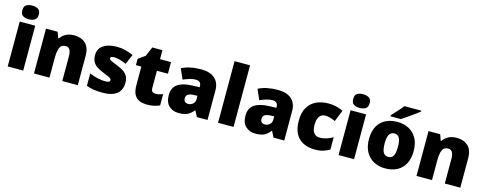

<svg xmlns="http://www.w3.org/2000/svg" viewBox="-29 -1526 5770 2287"><g transform="rotate(15 2856.0 -383.0)"><path d="M67 0V-553H258V0ZM163 -607Q121 -607 91.5 -624.5Q62 -642 62 -691Q62 -742 91.5 -759Q121 -776 163 -776Q204 -776 234.5 -759Q265 -742 265 -691Q265 -642 234.5 -624.5Q204 -607 163 -607Z M391 0V-553H535L561 -480H568Q586 -506 610.5 -524.5Q635 -543 666.5 -553Q698 -563 737 -563Q823 -563 877 -515Q931 -467 931 -360V0H740V-302Q740 -357 724 -385Q708 -413 673 -413Q619 -413 600.5 -369Q582 -325 582 -242V0Z M1238 10Q1179 10 1132.5 3.5Q1086 -3 1038 -21V-174Q1091 -150 1145 -139.5Q1199 -129 1230 -129Q1262 -129 1277 -136Q1292 -143 1292 -157Q1292 -169 1282 -178Q1272 -187 1246.5 -198Q1221 -209 1174 -228Q1128 -247 1097.5 -269.5Q1067 -292 1052 -323.5Q1037 -355 1037 -400Q1037 -481 1099.5 -522Q1162 -563 1265 -563Q1320 -563 1368 -551Q1416 -539 1468 -516L1416 -393Q1375 -412 1333 -423Q1291 -434 1266 -434Q1244 -434 1231.5 -428Q1219 -422 1219 -411Q1219 -401 1227.5 -393Q1236 -385 1260 -375Q1284 -365 1330 -346Q1378 -327 1409.5 -304.5Q1441 -282 1456.5 -250.5Q1472 -219 1472 -170Q1472 -118 1448.5 -77Q1425 -36 1373.5 -13Q1322 10 1238 10Z M1786 10Q1732 10 1691.5 -7Q1651 -24 1628 -65.5Q1605 -107 1605 -182V-410H1538V-488L1623 -548L1672 -664H1797V-553H1933V-410H1797V-195Q1797 -168 1810.5 -154.5Q1824 -141 1849 -141Q1875 -141 1896.5 -146.5Q1918 -152 1941 -160V-21Q1910 -8 1875 1Q1840 10 1786 10Z M2176 10Q2104 10 2056 -34Q2008 -78 2008 -169Q2008 -258 2069.5 -301.5Q2131 -345 2248 -349L2340 -352V-360Q2340 -397 2322 -412.5Q2304 -428 2273 -428Q2240 -428 2200 -416.5Q2160 -405 2119 -387L2064 -513Q2112 -538 2172.5 -550.5Q2233 -563 2308 -563Q2413 -563 2472 -511Q2531 -459 2531 -363V0H2399L2362 -73H2358Q2335 -44 2310.5 -25.5Q2286 -7 2254 1.5Q2222 10 2176 10ZM2257 -125Q2292 -125 2316.5 -147Q2341 -169 2341 -204V-247L2297 -245Q2245 -243 2223.5 -226.5Q2202 -210 2202 -180Q2202 -152 2217 -138.5Q2232 -125 2257 -125Z M2661 0V-760H2852V0Z M3122 10Q3050 10 3002 -34Q2954 -78 2954 -169Q2954 -258 3015.5 -301.5Q3077 -345 3194 -349L3286 -352V-360Q3286 -397 3268 -412.5Q3250 -428 3219 -428Q3186 -428 3146 -416.5Q3106 -405 3065 -387L3010 -513Q3058 -538 3118.5 -550.5Q3179 -563 3254 -563Q3359 -563 3418 -511Q3477 -459 3477 -363V0H3345L3308 -73H3304Q3281 -44 3256.5 -25.5Q3232 -7 3200 1.5Q3168 10 3122 10ZM3203 -125Q3238 -125 3262.5 -147Q3287 -169 3287 -204V-247L3243 -245Q3191 -243 3169.5 -226.5Q3148 -210 3148 -180Q3148 -152 3163 -138.5Q3178 -125 3203 -125Z M3859 10Q3775 10 3713 -20Q3651 -50 3617 -113Q3583 -176 3583 -274Q3583 -375 3621 -438.5Q3659 -502 3724.5 -532.5Q3790 -563 3874 -563Q3925 -563 3970.5 -552Q4016 -541 4055 -521L3999 -380Q3965 -395 3935.5 -404Q3906 -413 3874 -413Q3845 -413 3823 -398Q3801 -383 3789 -352.5Q3777 -322 3777 -275Q3777 -227 3789.5 -198Q3802 -169 3824 -155.5Q3846 -142 3875 -142Q3916 -142 3957.5 -155Q3999 -168 4036 -191V-39Q4002 -17 3959 -3.5Q3916 10 3859 10Z M4147 0V-553H4338V0ZM4243 -607Q4201 -607 4171.5 -624.5Q4142 -642 4142 -691Q4142 -742 4171.5 -759Q4201 -776 4243 -776Q4284 -776 4314.5 -759Q4345 -742 4345 -691Q4345 -642 4314.5 -624.5Q4284 -607 4243 -607Z M4722 10Q4642 10 4580 -23.5Q4518 -57 4482.5 -121.5Q4447 -186 4447 -278Q4447 -415 4521 -489Q4595 -563 4725 -563Q4805 -563 4866.5 -530Q4928 -497 4963.5 -433.5Q4999 -370 4999 -278Q4999 -186 4965.5 -121.5Q4932 -57 4870 -23.5Q4808 10 4722 10ZM4724 -132Q4754 -132 4771.5 -148.5Q4789 -165 4797 -198Q4805 -231 4805 -278Q4805 -325 4797 -357Q4789 -389 4771 -405Q4753 -421 4723 -421Q4680 -421 4660.5 -385Q4641 -349 4641 -278Q4641 -231 4649 -198Q4657 -165 4675.5 -148.5Q4694 -132 4724 -132ZM4963 -756Q4945 -742 4918 -721.5Q4891 -701 4860 -679.5Q4829 -658 4800.5 -638.5Q4772 -619 4752 -606H4625V-620Q4642 -639 4666 -664.5Q4690 -690 4714 -717Q4738 -744 4754 -766H4963Z M5108 0V-553H5252L5278 -480H5285Q5303 -506 5327.5 -524.5Q5352 -543 5383.5 -553Q5415 -563 5454 -563Q5540 -563 5594 -515Q5648 -467 5648 -360V0H5457V-302Q5457 -357 5441 -385Q5425 -413 5390 -413Q5336 -413 5317.5 -369Q5299 -325 5299 -242V0Z"/></g></svg>

Font: Noto Sans Symbols Black
Style: Regular
Weight: 900
Version: Version 2.002